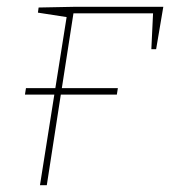

<svg xmlns="http://www.w3.org/2000/svg" viewBox="-20 -542 498 562"><path d="M93 -520 194 -522H458L437 -398H423L428 -503H195L161 -284H325L322 -265H158L117 0H97L139 -265H53L56 -284H142L175 -492L91 -505Z"/></svg>

Font: Bitter Pro Thin
Style: Italic
Weight: 250
Italic angle: -9°
Designer: Sol Matas, and Bitter project Authors
Foundry: Sol Matas
Version: Version 1.010